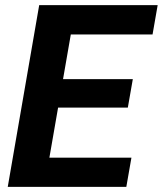

<svg xmlns="http://www.w3.org/2000/svg" viewBox="-20 -731 637 751"><path d="M494.1 -114.3 474.1 0H106.4L126 -114.3ZM276.9 -710.9 153.3 0H10.3L133.3 -710.9ZM499.5 -421.4 480 -310.1H160.2L179.7 -421.4ZM596.7 -710.9 576.7 -596.2H209.5L230 -710.9Z"/></svg>

Font: Roboto
Style: Bold Italic
Weight: 700
Italic angle: -12°
Designer: Christian Robertson
Foundry: Google
Version: Version 3.0